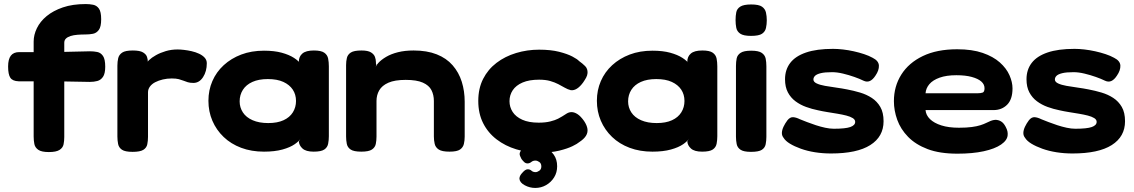

<svg xmlns="http://www.w3.org/2000/svg" viewBox="-20 -740 5595 947"><path d="M221 10Q185 10 169 -1Q153 -12 149.5 -29.5Q146 -47 146 -67V-535Q146 -568 162 -601Q178 -634 210 -660.5Q242 -687 290 -703.5Q338 -720 403 -720Q422 -720 439.5 -716.5Q457 -713 468 -697.5Q479 -682 479 -645Q479 -608 467.5 -592.5Q456 -577 439 -573.5Q422 -570 402 -570Q381 -570 362 -568.5Q343 -567 328.5 -562.5Q314 -558 305.5 -550Q297 -542 297 -529V-64Q297 -45 293.5 -28Q290 -11 273.5 -0.5Q257 10 221 10ZM75 -483H248L424 -487Q443 -487 460 -483.5Q477 -480 488 -464Q499 -448 499 -411Q499 -377 488 -361Q477 -345 460 -340.5Q443 -336 423 -336L255 -339H72Q42 -340 31 -356.5Q20 -373 20 -412Q20 -448 33.5 -465.5Q47 -483 75 -483Z M634 9Q597 9 581.5 -1.5Q566 -12 562.5 -30Q559 -48 559 -67V-416Q559 -436 563 -453Q567 -470 582.5 -480.5Q598 -491 635 -491Q670 -491 685.5 -481.5Q701 -472 705 -459.5Q709 -447 709 -438L697 -420Q701 -430 714.5 -443Q728 -456 749.5 -468Q771 -480 798 -488Q825 -496 856 -496Q869 -496 887 -494Q905 -492 925 -487.5Q945 -483 962 -475Q979 -467 989.5 -455.5Q1000 -444 1000 -428Q1000 -388 981.5 -359.5Q963 -331 934 -331Q917 -331 906 -334.5Q895 -338 885 -342Q875 -346 862 -349.5Q849 -353 827 -353Q804 -353 783 -348Q762 -343 745.5 -334.5Q729 -326 719.5 -313Q710 -300 710 -285V-65Q710 -46 706.5 -28.5Q703 -11 687 -1Q671 9 634 9Z M1527 8Q1489 8 1472 -7.5Q1455 -23 1454 -43L1466 -61Q1457 -45 1434 -29Q1411 -13 1373 -2.5Q1335 8 1282 8Q1220 8 1169.5 -11Q1119 -30 1083 -64.5Q1047 -99 1027.5 -144.5Q1008 -190 1008 -243Q1008 -295 1027.5 -340Q1047 -385 1083.5 -418.5Q1120 -452 1170 -471Q1220 -490 1282 -490Q1333 -490 1369.5 -480Q1406 -470 1430 -454.5Q1454 -439 1465 -422L1454 -436Q1454 -461 1471.5 -476Q1489 -491 1528 -491Q1564 -491 1579.5 -480Q1595 -469 1598.5 -451Q1602 -433 1602 -413V-68Q1602 -49 1598.5 -31Q1595 -13 1579.5 -2.5Q1564 8 1527 8ZM1303 -133Q1348 -133 1378.5 -147Q1409 -161 1424.5 -186Q1440 -211 1440 -242Q1440 -274 1424 -298Q1408 -322 1377.5 -336Q1347 -350 1301 -350Q1256 -350 1225 -336Q1194 -322 1178 -297Q1162 -272 1162 -240Q1162 -210 1178 -185.5Q1194 -161 1226 -147Q1258 -133 1303 -133Z M1762 8Q1725 8 1709.5 -2.5Q1694 -13 1690.5 -30.5Q1687 -48 1687 -67V-419Q1687 -438 1691 -454.5Q1695 -471 1710.5 -481Q1726 -491 1763 -491Q1795 -491 1810 -481.5Q1825 -472 1829.5 -459Q1834 -446 1834 -435Q1834 -424 1836 -421L1831 -400Q1832 -414 1846 -429.5Q1860 -445 1884.5 -459.5Q1909 -474 1943 -482.5Q1977 -491 2020 -491Q2086 -491 2134 -472Q2182 -453 2212.5 -418Q2243 -383 2257.5 -337Q2272 -291 2272 -238V-66Q2272 -47 2268 -30Q2264 -13 2249 -2.5Q2234 8 2197 8Q2160 8 2144 -2.5Q2128 -13 2124 -30.5Q2120 -48 2120 -67V-242Q2120 -272 2108 -295.5Q2096 -319 2065.5 -332.5Q2035 -346 1981 -346Q1927 -346 1895.5 -332Q1864 -318 1850.5 -294.5Q1837 -271 1837 -242V-66Q1837 -47 1833.5 -30Q1830 -13 1814.5 -2.5Q1799 8 1762 8Z M2641 13Q2581 13 2526.5 -3.5Q2472 -20 2429.5 -52.5Q2387 -85 2363 -132.5Q2339 -180 2339 -242Q2339 -304 2363 -351Q2387 -398 2429 -430Q2471 -462 2525.5 -478.5Q2580 -495 2639 -495Q2697 -495 2738 -484.5Q2779 -474 2803.5 -461Q2828 -448 2836 -439Q2853 -427 2866 -414Q2879 -401 2878 -380Q2877 -368 2871 -357Q2865 -346 2856 -333Q2826 -292 2796 -295Q2780 -299 2765.5 -307.5Q2751 -316 2733.5 -325Q2716 -334 2693.5 -340.5Q2671 -347 2639 -347Q2590 -347 2557.5 -333Q2525 -319 2509 -295Q2493 -271 2493 -241Q2493 -212 2508.5 -188Q2524 -164 2556 -149.5Q2588 -135 2637 -135Q2670 -135 2694 -141Q2718 -147 2732.5 -154.5Q2747 -162 2753 -166Q2765 -174 2776 -180.5Q2787 -187 2799 -187Q2813 -187 2828.5 -177Q2844 -167 2861 -143Q2875 -122 2877.5 -104Q2880 -86 2870 -70Q2860 -54 2837 -39Q2828 -31 2803.5 -19Q2779 -7 2738.5 3Q2698 13 2641 13ZM2620 187Q2593 187 2568.5 174Q2544 161 2542 142Q2542 129 2552 117Q2562 105 2569 100Q2576 95 2583 95Q2594 95 2601.5 102Q2609 109 2622 109Q2630 109 2640 102Q2650 95 2650 81Q2650 66 2640 59Q2630 52 2621 52Q2609 52 2600.5 59Q2592 66 2582 66Q2572 66 2564.5 58.5Q2557 51 2552 44Q2548 36 2545.5 30Q2543 24 2543 19Q2544 6 2556.5 -4Q2569 -14 2586.5 -19.5Q2604 -25 2621 -25Q2645 -25 2669.5 -13Q2694 -1 2711 22.5Q2728 46 2728 80Q2728 111 2713 135Q2698 159 2673.5 173Q2649 187 2620 187Z M3443 8Q3405 8 3388 -7.5Q3371 -23 3370 -43L3382 -61Q3373 -45 3350 -29Q3327 -13 3289 -2.5Q3251 8 3198 8Q3136 8 3085.5 -11Q3035 -30 2999 -64.5Q2963 -99 2943.5 -144.5Q2924 -190 2924 -243Q2924 -295 2943.5 -340Q2963 -385 2999.5 -418.5Q3036 -452 3086 -471Q3136 -490 3198 -490Q3249 -490 3285.5 -480Q3322 -470 3346 -454.5Q3370 -439 3381 -422L3370 -436Q3370 -461 3387.5 -476Q3405 -491 3444 -491Q3480 -491 3495.5 -480Q3511 -469 3514.5 -451Q3518 -433 3518 -413V-68Q3518 -49 3514.5 -31Q3511 -13 3495.5 -2.5Q3480 8 3443 8ZM3219 -133Q3264 -133 3294.5 -147Q3325 -161 3340.5 -186Q3356 -211 3356 -242Q3356 -274 3340 -298Q3324 -322 3293.5 -336Q3263 -350 3217 -350Q3172 -350 3141 -336Q3110 -322 3094 -297Q3078 -272 3078 -240Q3078 -210 3094 -185.5Q3110 -161 3142 -147Q3174 -133 3219 -133Z M3684 9Q3648 9 3632.5 -1.5Q3617 -12 3613.5 -29.5Q3610 -47 3610 -66V-415Q3610 -435 3613.5 -452Q3617 -469 3633 -479.5Q3649 -490 3685 -490Q3722 -490 3737.5 -479Q3753 -468 3756.5 -451Q3760 -434 3760 -413V-65Q3760 -46 3756.5 -28.5Q3753 -11 3737.5 -1Q3722 9 3684 9ZM3684 -563Q3647 -563 3631 -574Q3615 -585 3611.5 -603Q3608 -621 3608 -641Q3608 -662 3611.5 -679.5Q3615 -697 3631.5 -707.5Q3648 -718 3685 -718Q3723 -718 3738.5 -707Q3754 -696 3758 -678Q3762 -660 3762 -640Q3762 -620 3758 -602Q3754 -584 3738.5 -573.5Q3723 -563 3684 -563Z M4079 17Q4038 17 4000 11Q3962 5 3930 -6.5Q3898 -18 3876 -31.5Q3854 -45 3845 -60Q3836 -71 3836.5 -85Q3837 -99 3844.5 -115Q3852 -131 3864 -147Q3877 -163 3892 -162Q3907 -161 3925 -152Q3940 -146 3960.5 -138Q3981 -130 4004 -122.5Q4027 -115 4050 -110Q4073 -105 4093 -105Q4150 -105 4174 -113.5Q4198 -122 4198 -139Q4198 -150 4186 -157.5Q4174 -165 4154.5 -170Q4135 -175 4111 -179Q4087 -183 4062 -187Q4037 -191 4015 -196Q3985 -202 3956 -212.5Q3927 -223 3903.5 -240.5Q3880 -258 3866 -284.5Q3852 -311 3852 -349Q3852 -396 3877.5 -429.5Q3903 -463 3955.5 -481Q4008 -499 4089 -499Q4111 -499 4137.5 -496Q4164 -493 4191 -487Q4218 -481 4242 -473Q4266 -465 4284 -455Q4314 -440 4315 -416.5Q4316 -393 4298 -367Q4285 -347 4270.5 -340.5Q4256 -334 4239 -342Q4221 -351 4194 -360.5Q4167 -370 4138 -377Q4109 -384 4084 -384Q4048 -384 4028 -379Q4008 -374 4000 -366Q3992 -358 3992 -348Q3992 -336 4008 -328.5Q4024 -321 4049.5 -316.5Q4075 -312 4104 -308Q4133 -304 4158 -299Q4190 -293 4222 -283.5Q4254 -274 4280 -257Q4306 -240 4322 -212.5Q4338 -185 4338 -142Q4338 -66 4272.5 -24.5Q4207 17 4079 17Z M4702 18Q4615 18 4555.5 -4.5Q4496 -27 4459 -65Q4422 -103 4405.5 -149Q4389 -195 4389 -241Q4389 -314 4425.5 -372Q4462 -430 4531.5 -463.5Q4601 -497 4701 -497Q4775 -497 4827 -479Q4879 -461 4911.5 -432Q4944 -403 4959 -369Q4974 -335 4974 -304Q4974 -250 4947.5 -223.5Q4921 -197 4880 -197H4545Q4547 -172 4567 -152.5Q4587 -133 4623 -121.5Q4659 -110 4710 -110Q4747 -110 4773 -113.5Q4799 -117 4816 -122.5Q4833 -128 4845 -134Q4857 -140 4867 -144Q4877 -148 4889 -149Q4904 -149 4917 -141.5Q4930 -134 4940 -115Q4947 -102 4949 -92Q4951 -82 4950 -73Q4948 -48 4917.5 -27Q4887 -6 4832 6Q4777 18 4702 18ZM4545 -280H4802Q4818 -280 4827 -283.5Q4836 -287 4836 -305Q4836 -324 4820 -338Q4804 -352 4773 -360.5Q4742 -369 4697 -369Q4648 -369 4614.5 -357Q4581 -345 4564 -325Q4547 -305 4545 -280Z M5270 17Q5229 17 5191 11Q5153 5 5121 -6.5Q5089 -18 5067 -31.5Q5045 -45 5036 -60Q5027 -71 5027.5 -85Q5028 -99 5035.5 -115Q5043 -131 5055 -147Q5068 -163 5083 -162Q5098 -161 5116 -152Q5131 -146 5151.5 -138Q5172 -130 5195 -122.5Q5218 -115 5241 -110Q5264 -105 5284 -105Q5341 -105 5365 -113.5Q5389 -122 5389 -139Q5389 -150 5377 -157.5Q5365 -165 5345.5 -170Q5326 -175 5302 -179Q5278 -183 5253 -187Q5228 -191 5206 -196Q5176 -202 5147 -212.5Q5118 -223 5094.5 -240.5Q5071 -258 5057 -284.5Q5043 -311 5043 -349Q5043 -396 5068.5 -429.5Q5094 -463 5146.5 -481Q5199 -499 5280 -499Q5302 -499 5328.5 -496Q5355 -493 5382 -487Q5409 -481 5433 -473Q5457 -465 5475 -455Q5505 -440 5506 -416.5Q5507 -393 5489 -367Q5476 -347 5461.5 -340.5Q5447 -334 5430 -342Q5412 -351 5385 -360.5Q5358 -370 5329 -377Q5300 -384 5275 -384Q5239 -384 5219 -379Q5199 -374 5191 -366Q5183 -358 5183 -348Q5183 -336 5199 -328.5Q5215 -321 5240.5 -316.5Q5266 -312 5295 -308Q5324 -304 5349 -299Q5381 -293 5413 -283.5Q5445 -274 5471 -257Q5497 -240 5513 -212.5Q5529 -185 5529 -142Q5529 -66 5463.5 -24.5Q5398 17 5270 17Z"/></svg>

Font: Fredoka SemiExpanded SemiBold
Style: Regular
Weight: 600
Width: 6
Designer: Ben Nathan
Foundry: Milena B. Brandão, Ben Nathan
Version: Version 2.001